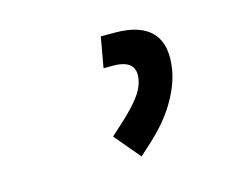

<svg xmlns="http://www.w3.org/2000/svg" viewBox="-62 -787 709 552"><g transform="rotate(-15 293.0 -511.0)"><path d="M298.3 -329.6 233.9 -406.2 269 -438Q300.8 -466.8 321.5 -492.9Q342.3 -519 347.2 -545.9Q357.4 -603 286.6 -603H258.3L274.4 -693.4H317.4Q393.6 -693.4 426.8 -656Q460 -618.7 447.3 -545.9Q439.5 -502 410.9 -453.9Q382.3 -405.8 331.1 -359.4Z"/></g></svg>

Font: Cascadia Mono NF
Style: Italic
Weight: 400
Italic angle: -10°
Monospace: yes
Designer: Aaron Bell
Foundry: Saja Typeworks
Version: Version 2404.023